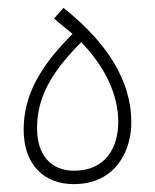

<svg xmlns="http://www.w3.org/2000/svg" viewBox="-20 -467 394 487"><path d="M167 0C277 0 314 -90 313 -158C313 -261 253 -358 141 -447L117 -420L164 -381C81 -298 40 -225 40 -138C40 -51 90 0 167 0ZM168 -34C108 -34 74 -75 74 -142C74 -225 115 -288 186 -360C247 -297 280 -226 280 -158C280 -93 248 -34 168 -34Z"/></svg>

Font: Noto Sans Arabic UI Cn XLt
Style: Regular
Weight: 200
Width: 3
Designer: Monotype Design Team, Nadine Chahine and Nizar Qandah
Foundry: Monotype Imaging Inc.
Version: Version 2.010